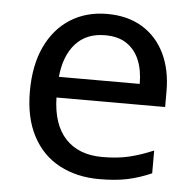

<svg xmlns="http://www.w3.org/2000/svg" viewBox="-45 -591 654 646"><g transform="rotate(5 282.0 -268.0)"><path d="M292 -546Q361 -546 410.5 -516Q460 -486 486.5 -431.5Q513 -377 513 -304V-251H146Q148 -160 192.5 -112.5Q237 -65 317 -65Q368 -65 407.5 -74.5Q447 -84 489 -102V-25Q448 -7 408 1.5Q368 10 313 10Q237 10 178.5 -21Q120 -52 87.5 -113.5Q55 -175 55 -264Q55 -352 84.5 -415Q114 -478 167.5 -512Q221 -546 292 -546ZM291 -474Q228 -474 191.5 -433.5Q155 -393 148 -321H421Q421 -367 407 -401Q393 -435 364.5 -454.5Q336 -474 291 -474Z"/></g></svg>

Font: mlyalm115
Style: Regular
Weight: 400
Designer: Jelle Bosma - Monotype Design Team
Foundry: Monotype Imaging Inc.
Version: Version 2.103